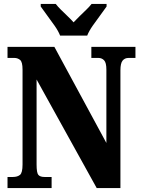

<svg xmlns="http://www.w3.org/2000/svg" viewBox="-20 -951 712 971"><path d="M18 0V-56H45Q68 -56 81 -66.5Q94 -77 94 -119V-599Q94 -638 81.5 -648Q69 -658 53 -658H18V-714H255L518 -228V-599Q518 -634 506.5 -646Q495 -658 478 -658H442V-714H665V-658H630Q611 -658 600 -644.5Q589 -631 589 -595V0H469L165 -549V-119Q165 -77 174 -66.5Q183 -56 205 -56H241V0ZM284 -771Q275 -794 256.5 -820.5Q238 -847 218.5 -873Q199 -899 186 -918V-931H262Q271 -919 287.5 -902.5Q304 -886 322 -869Q340 -852 352 -838Q365 -852 382.5 -869Q400 -886 417 -902.5Q434 -919 443 -931H519V-918Q506 -899 486.5 -873Q467 -847 448.5 -820.5Q430 -794 421 -771Z"/></svg>

Font: Noto Serif Armenian ExtraCondensed Black
Style: Regular
Weight: 900
Width: 2
Designer: Monotype Design Team
Foundry: Monotype Imaging Inc.
Version: Version 2.008; ttfautohint (v1.8.4.7-5d5b)